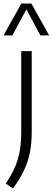

<svg xmlns="http://www.w3.org/2000/svg" viewBox="-46 -829 296 1080"><path d="M-13.5 203.5Q33.5 134.5 53.5 69.5Q73.5 4.5 73.5 -84V-541.5H132.5V-89Q132.5 -22.5 121.8 30.5Q111 83.5 88 131.2Q65 179 27 231ZM230.5 -630H181L102.5 -776.5L23.5 -630H-26L74 -809H130.5Z"/></svg>

Font: Encode Sans Semi Condensed Light
Style: Regular
Weight: 300
Width: 4
Designer: Multiple Designers
Foundry: Impallari Type
Version: Version 2.000